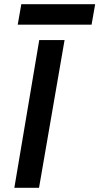

<svg xmlns="http://www.w3.org/2000/svg" viewBox="-20 -890 471 910"><path d="M64 -773 81 -870H431L414 -773ZM166 -700H286L165 0H48Z"/></svg>

Font: Jost* Medium
Style: Italic
Weight: 500
Italic angle: -10°
Version: Version 3.7